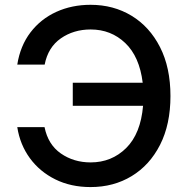

<svg xmlns="http://www.w3.org/2000/svg" viewBox="-20 -757 773 787"><path d="M351.1 9.8Q270.5 9.8 206.8 -21.7Q143.1 -53.2 102.5 -108.6Q62 -164.1 50.8 -235.8H162.6Q176.8 -164.6 229.5 -127.9Q282.2 -91.3 351.6 -91.3Q437.5 -91.3 497.1 -150.1Q556.6 -209 566.4 -323.2H278.3V-418H564.9Q551.8 -524.9 493.4 -580.6Q435.1 -636.2 351.6 -636.2Q281.7 -636.2 229.2 -599.6Q176.8 -563 163.1 -492.2H50.8Q63 -569.3 105 -624.3Q147 -679.2 210.7 -708.3Q274.4 -737.3 351.1 -737.3Q445.3 -737.3 519.3 -692.4Q593.3 -647.5 636 -563.7Q678.7 -480 678.7 -363.3Q678.7 -247.1 636.2 -163.6Q593.8 -80.1 519.8 -35.2Q445.8 9.8 351.1 9.8Z"/></svg>

Font: Inter Medium
Style: Regular
Weight: 500
Designer: Rasmus Andersson
Foundry: rsms
Version: Version 4.001;git-9221beed3